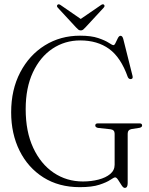

<svg xmlns="http://www.w3.org/2000/svg" viewBox="-20 -879 708 912"><path d="M586.5 -9Q586.5 13.5 572.5 13.5Q565.5 13.5 557.5 1Q549.5 -11.5 541.5 -24Q533.5 -36.5 527 -36.5Q521.5 -36.5 504.2 -24.8Q487 -13 452 -1.5Q417 10 359 10Q259.5 10 186.2 -36.2Q113 -82.5 73 -163Q33 -243.5 33 -345.5Q33 -453 76 -535.2Q119 -617.5 193 -663.5Q267 -709.5 360 -709.5Q413.5 -709.5 446.5 -698.2Q479.5 -687 496.5 -675.8Q513.5 -664.5 519 -664.5Q524 -664.5 529 -675.5Q534 -686.5 539.8 -697.8Q545.5 -709 552.5 -709Q561.5 -709 565.5 -694L609.5 -518.5Q613 -505 602.5 -503.5Q592 -502 587 -513Q554 -606.5 498.2 -646.8Q442.5 -687 361 -687Q288 -687 229.2 -647.8Q170.5 -608.5 136.2 -535.2Q102 -462 102 -360.5Q102 -253.5 137.8 -176.8Q173.5 -100 235 -58.5Q296.5 -17 374 -17Q413.5 -17 448 -26Q482.5 -35 503.5 -52.5Q524.5 -70 524.5 -96.5V-244Q524.5 -262.5 505 -265L445 -271.5Q432.5 -274.5 432.5 -283Q432.5 -293 445.5 -293H642.5Q655 -293 655 -283Q655 -275 643.5 -272L605 -266Q586.5 -262.5 586.5 -244ZM386 -749Q380 -742.5 375.2 -738.5Q370.5 -734.5 364 -734.5Q357 -734.5 352.2 -738.2Q347.5 -742 341 -749L254.5 -842.5Q247 -851 254 -857Q259.5 -861.5 270 -853.5L363.5 -789L457.5 -853.5Q468 -861.5 473.5 -857Q480 -851 472.5 -842.5Z"/></svg>

Font: Fraunces 144pt Soft Light
Style: Regular
Weight: 300
Version: Version 1.000;[0bf87f6ff]